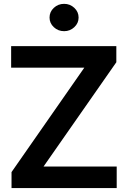

<svg xmlns="http://www.w3.org/2000/svg" viewBox="-20 -964 655 984"><path d="M39.1 0V-82L412.1 -617.2H37.1V-727.5H576.2V-645L203.1 -110.4H578.1V0ZM308.6 -804.2Q277.8 -804.2 255.9 -824.7Q233.9 -845.2 233.9 -874Q233.9 -903.3 255.9 -923.8Q277.8 -944.3 308.6 -944.3Q338.9 -944.3 360.8 -923.8Q382.8 -903.3 382.8 -874Q382.8 -845.2 360.8 -824.7Q338.9 -804.2 308.6 -804.2Z"/></svg>

Font: Inter Tight SemiBold
Style: Regular
Weight: 600
Designer: Rasmus Andersson
Foundry: rsms
Version: Version 3.004; ttfautohint (v1.8.4.7-5d5b)